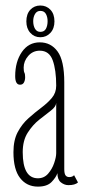

<svg xmlns="http://www.w3.org/2000/svg" viewBox="-20 -684 315 714"><path d="M121 10Q79.5 10 54.8 -21.8Q30 -53.5 30 -118Q30 -163 46 -193Q62 -223 85.8 -244.2Q109.5 -265.5 133.2 -283.2Q157 -301 173 -320Q189 -339 189 -365.5Q189 -424 176 -459.8Q163 -495.5 128 -495.5Q102 -495.5 85 -476Q68 -456.5 68 -432.5Q68 -418.5 70.8 -413.5Q73.5 -408.5 73.5 -397Q73.5 -385.5 69 -377.2Q64.5 -369 54.5 -369Q36.5 -369 36.5 -401Q36.5 -454.5 61.2 -490.5Q86 -526.5 128 -526.5Q169.5 -526.5 194.2 -492.5Q219 -458.5 219 -378V-55.5Q219 -38 223.8 -31.8Q228.5 -25.5 237.5 -25.5Q249.5 -25.5 255.5 -32.5L270 -5.5Q259 4.5 234.5 4.5Q219.5 4.5 206.5 -5.8Q193.5 -16 193.5 -40Q188.5 -24.5 171.8 -7.2Q155 10 121 10ZM121 -21Q144 -21 159 -38.2Q174 -55.5 181.5 -77.8Q189 -100 189 -114.5V-301Q188 -287 169 -272.5Q150 -258 125.8 -238.8Q101.5 -219.5 83 -190.5Q64.5 -161.5 64.5 -118Q64.5 -21 121 -21ZM130 -545.5Q107.5 -545.5 92.8 -561.8Q78 -578 78 -604.5Q78 -632 92.8 -647.8Q107.5 -663.5 130 -663.5Q152.5 -663.5 167.5 -647.8Q182.5 -632 182.5 -604.5Q182.5 -578 167.5 -561.8Q152.5 -545.5 130 -545.5ZM130 -565.5Q144.5 -565.5 150.8 -577Q157 -588.5 157 -605.5Q157 -620.5 150.8 -632Q144.5 -643.5 130 -643.5Q117 -643.5 110.2 -632Q103.5 -620.5 103.5 -605.5Q103.5 -588.5 110.2 -577Q117 -565.5 130 -565.5Z"/></svg>

Font: Imbue 10pt Thin
Style: Regular
Weight: 100
Designer: Tyler Finck
Foundry: Etcetera Type Company
Version: Version 1.102; ttfautohint (v1.8.3)